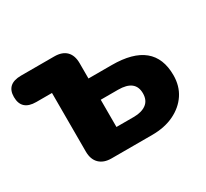

<svg xmlns="http://www.w3.org/2000/svg" viewBox="-107 -648 865 806"><g transform="rotate(-30 325.0 -245.5)"><path d="M225 0Q188 0 167 -20.5Q146 -41 146 -79V-363H70Q-1 -363 -1 -428Q-1 -491 70 -491H231Q269 -491 289 -471Q309 -451 309 -413V-339H422Q625 -339 625 -173Q625 -121 599.5 -82.5Q574 -44 528.5 -22Q483 0 422 0ZM309 -104H393Q431 -104 453.5 -120.5Q476 -137 476 -171Q476 -236 393 -236H309Z"/></g></svg>

Font: Chiron GoRound TC EB
Style: Regular
Weight: 700
Designer: Ryoko NISHIZUKA 西塚涼子 (kana, bopomofo & ideographs); Paul D. Hunt (Latin, Greek & Cyrillic); Sandoll Communications 산돌커뮤니
Foundry: Adobe
Version: Version 1.000;hotconv 1.1.1;makeotfexe 2.6.0